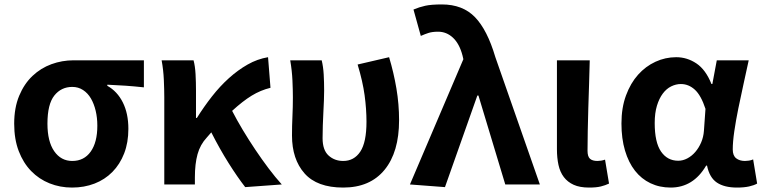

<svg xmlns="http://www.w3.org/2000/svg" viewBox="-20 -832 3443 866"><path d="M305 14Q251 14 203.5 -5Q156 -24 120.5 -60.5Q85 -97 64.5 -150.5Q44 -204 44 -274Q44 -346 66.5 -400Q89 -454 126.5 -489.5Q164 -525 212 -542.5Q260 -560 312 -560H629V-438Q582 -443 545.5 -445.5Q509 -448 464 -450V-445Q509 -420 534 -370Q559 -320 559 -251Q559 -189 540 -140Q521 -91 487 -56.5Q453 -22 406.5 -4Q360 14 305 14ZM306 -106Q359 -106 389 -148Q419 -190 419 -265Q419 -301 411.5 -332.5Q404 -364 390 -388Q376 -412 354.5 -426Q333 -440 306 -440Q256 -440 225 -401Q194 -362 194 -274Q194 -194 224.5 -150Q255 -106 306 -106Z M1086 12Q1051 -33 1011 -96.5Q971 -160 933 -235L913 -212Q883 -180 871 -136.5Q859 -93 859 -32V0H721V-393Q721 -426 719 -471.5Q717 -517 709 -560H853Q860 -534 862 -498Q864 -462 864 -423V-300H868Q900 -351 936 -397Q972 -443 1012.5 -479.5Q1053 -516 1097 -541Q1141 -566 1189 -574L1200 -436Q1155 -425 1115 -400.5Q1075 -376 1027 -332Q1048 -291 1075 -246Q1102 -201 1131.5 -157Q1161 -113 1191.5 -72.5Q1222 -32 1251 0Z M1528 14Q1410 14 1353.5 -50Q1297 -114 1297 -221Q1297 -264 1299 -306.5Q1301 -349 1301 -393Q1301 -426 1299 -470Q1297 -514 1289 -560H1431Q1438 -531 1440 -496.5Q1442 -462 1442 -423Q1442 -404 1441 -378.5Q1440 -353 1438.5 -324.5Q1437 -296 1436 -266Q1435 -236 1435 -209Q1435 -155 1462 -130.5Q1489 -106 1528 -106Q1577 -106 1605 -148Q1633 -190 1633 -283Q1633 -340 1624.5 -402.5Q1616 -465 1593 -541L1735 -574Q1756 -504 1768 -433Q1780 -362 1780 -290Q1780 -146 1714.5 -66Q1649 14 1528 14Z M1829 0 2070 -565 2066 -582Q2052 -635 2023 -662Q1994 -689 1956 -689Q1930 -689 1913 -683.5Q1896 -678 1878 -670L1845 -789Q1871 -800 1898 -806Q1925 -812 1973 -812Q2067 -812 2122.5 -754.5Q2178 -697 2214 -575L2415 0H2259L2138 -401H2133L1987 12Z M2637 14Q2595 14 2567.5 1.5Q2540 -11 2523 -33.5Q2506 -56 2499 -88Q2492 -120 2492 -159V-560H2640Q2639 -509 2637 -453.5Q2635 -398 2633.5 -344Q2632 -290 2631 -240.5Q2630 -191 2630 -152Q2630 -126 2641 -116Q2652 -106 2675 -106Q2682 -106 2691.5 -107.5Q2701 -109 2709 -112L2727 -4Q2710 4 2690 9Q2670 14 2637 14Z M3005 14Q2955 14 2914 -5.5Q2873 -25 2844 -62Q2815 -99 2799 -153Q2783 -207 2783 -275Q2783 -346 2803.5 -401.5Q2824 -457 2858 -495Q2892 -533 2936.5 -553.5Q2981 -574 3030 -574Q3079 -574 3121 -546Q3163 -518 3189 -453H3193L3213 -560H3357Q3346 -509 3333.5 -452.5Q3321 -396 3310 -342Q3299 -288 3292 -240Q3285 -192 3285 -158Q3285 -130 3300.5 -118Q3316 -106 3340 -106Q3348 -106 3358 -107.5Q3368 -109 3377 -113L3395 -4Q3381 4 3358.5 9Q3336 14 3304 14Q3247 14 3213.5 -8.5Q3180 -31 3169 -85H3165Q3107 14 3005 14ZM3039 -107Q3060 -107 3080 -117.5Q3100 -128 3116 -146.5Q3132 -165 3142.5 -189.5Q3153 -214 3155 -242L3162 -341Q3142 -402 3114 -427.5Q3086 -453 3051 -453Q3029 -453 3007.5 -442.5Q2986 -432 2969.5 -410Q2953 -388 2943 -355Q2933 -322 2933 -277Q2933 -190 2961.5 -148.5Q2990 -107 3039 -107Z"/></svg>

Font: Kinto Sans
Style: Bold
Weight: 700
Designer: Authors: Ryoko NISHIZUKA  (kana & ideographs); Paul D. Hunt (Latin, Greek & Cyrillic); Wenlong ZHANG  (bopomofo); Sandol
Foundry: Adobe Systems Incorporated, ookami Inc.
Version: Version 0.001